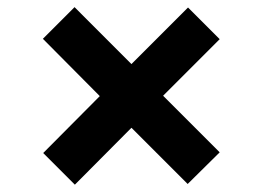

<svg xmlns="http://www.w3.org/2000/svg" viewBox="-20 -671 721 527"><path d="M185.5 -164.1 98.6 -251 253.9 -407.2 97.7 -564.5 184.6 -651.4 340.8 -495.1 496.1 -650.4 583 -563.5 427.7 -408.2 583 -252.9 495.1 -166 340.8 -320.3Z"/></svg>

Font: Post No Bills Colombo
Style: ExtraBold
Weight: 900
Designer: Kosala Senevirathne, Siva Puranthara, Lasantha Premarathna, Tharique Azeez
Foundry: Mooniak
Version: Version 1.220 ; ttfautohint (v1.5)